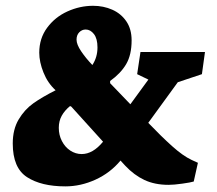

<svg xmlns="http://www.w3.org/2000/svg" viewBox="-20 -642 763 676"><path d="M404.3 -76.7 420.9 -58.6Q452.1 -25.4 488.5 -8.3Q524.9 8.8 573.7 8.8Q592.3 8.8 621.8 4.6Q651.4 0.5 662.1 -2.9L676.8 -68.8L654.3 -79.1Q624 -93.3 585.7 -127.7Q547.4 -162.1 502 -209.5L606 -352.5L690.9 -380.9L701.7 -459H474.6L462.9 -380.9L502.4 -361.8L439 -274.9L367.7 -349.1V-356.9Q404.8 -383.3 424.1 -416Q443.4 -448.7 443.4 -500Q443.4 -539.6 424.8 -566.9Q406.2 -594.2 375.2 -607.9Q344.2 -621.6 307.6 -621.6Q261.2 -621.6 217.5 -601.8Q173.8 -582 146 -544.4Q118.2 -506.8 118.2 -456.5Q118.2 -423.8 133.1 -386.7Q147.9 -349.6 175.8 -324.2Q128.4 -300.3 97.4 -278.3Q66.4 -256.3 45.7 -221.4Q24.9 -186.5 24.9 -136.7Q24.9 -50.8 75.2 -18.3Q125.5 14.2 210 14.2Q264.2 14.2 316.2 -9.5Q368.2 -33.2 404.3 -76.7ZM323.2 -475.1Q323.2 -440.4 305.2 -413.1Q282.2 -437 265.9 -461.2Q249.5 -485.4 249.5 -502.4Q249.5 -518.6 259 -528.3Q268.6 -538.1 281.7 -538.1Q298.3 -538.1 310.8 -522Q323.2 -505.9 323.2 -475.1ZM231 -266.6 342.8 -143.1Q307.1 -99.6 267.6 -99.6Q246.1 -99.6 227.5 -111.8Q209 -124 198 -145.3Q187 -166.5 187 -191.9Q187 -215.8 197.3 -234.4Q207.5 -252.9 226.6 -268.6Z"/></svg>

Font: Neuton ExtraBold
Style: Regular
Weight: 800
Designer: Brian M Zick
Foundry: Brian M Zick
Version: Version 1.560